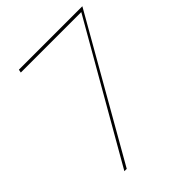

<svg xmlns="http://www.w3.org/2000/svg" viewBox="-191 -763 866 866"><g transform="rotate(-45 242.5 -330.0)"><path d="M80.1 -660.2H484.9L107.9 0H92.8L462.9 -645H77.1Z"/></g></svg>

Font: Human Sans Thin
Style: Italic
Weight: 100
Italic angle: -8°
Designer: Tim Radville
Foundry: Continuum
Version: Version 1.000;FEAKit 1.0